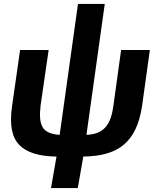

<svg xmlns="http://www.w3.org/2000/svg" viewBox="-20 -784 817 975"><path d="M239 171H375L403 11C583 9 673 -64 701 -243L741 -530H595L556 -248C544 -160 515 -103 419 -99L512 -764H376L283 -99C239 -102 210 -115 197 -137C183 -160 180 -196 186 -248L227 -530H82L41 -243C28 -152 40 -88 77 -49C114 -10 177 10 267 11Z"/></svg>

Font: Cheyenne Sans
Style: Bold Italic
Weight: 700
Italic angle: -8.13011°
Designer: The Public Sans project authors (U.S. Web Design System), Libre Franklin designed by Pablo Impallari and Rodrigo Fuenzal
Foundry: The Cheyenne Sans Project Authors
Version: Version 2.007